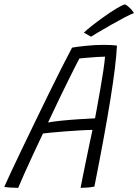

<svg xmlns="http://www.w3.org/2000/svg" viewBox="-48 -876 650 903"><path d="M37.5 7.5Q22 7.5 2 6.2Q-18 5 -28 3Q-18 -20 3.5 -66Q25 -112 54 -172.5Q83 -233 115.5 -300Q148 -367 180.2 -433Q212.5 -499 241.2 -555.8Q270 -612.5 291 -652Q309 -655.5 352.8 -660.2Q396.5 -665 440.5 -665Q455.5 -665 472 -664.2Q488.5 -663.5 502 -661.5Q498 -574 471 -407Q444 -240 396 1.5Q382.5 4.5 364.5 6Q346.5 7.5 331 7.5Q334 -10.5 341.8 -47.8Q349.5 -85 358.2 -128.2Q367 -171.5 375 -209.2Q383 -247 387 -265Q367 -265 331.5 -263Q296 -261 257.8 -258Q219.5 -255 190.5 -252.2Q161.5 -249.5 154 -248Q130.5 -199 107.8 -149.8Q85 -100.5 66.5 -59.2Q48 -18 37.5 7.5ZM178 -300Q202 -304.5 241 -308.5Q280 -312.5 322.2 -315.2Q364.5 -318 399 -319.5Q402.5 -338 409.2 -375.2Q416 -412.5 423.8 -457Q431.5 -501.5 437.8 -542.5Q444 -583.5 446 -609.5Q432.5 -609.5 407.5 -608Q382.5 -606.5 359 -604.2Q335.5 -602 325.5 -601Q313 -578 273 -497.5Q233 -417 178 -300ZM539.5 -855.5Q553 -849 565 -836.5Q577 -824 582 -814.5Q566.5 -809 537 -793.5Q507.5 -778 475 -759.5Q442.5 -741 416 -725.2Q389.5 -709.5 380 -703.5L346.5 -722.5Q358.5 -734.5 384.2 -754.8Q410 -775 440.5 -796.8Q471 -818.5 498 -835Q525 -851.5 539.5 -855.5Z"/></svg>

Font: Grandstander ExtraLight
Style: Italic
Weight: 200
Italic angle: -15°
Designer: Tyler Finck
Foundry: Etcetera Type Co
Version: Version 1.200; ttfautohint (v1.8.3)